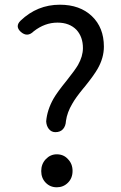

<svg xmlns="http://www.w3.org/2000/svg" viewBox="-20 -782 514 815"><path d="M221 13Q193 13 174 -6.5Q155 -26 155 -56Q155 -86 174.5 -106.5Q194 -127 221 -127Q250 -127 268 -107Q288 -87 288 -56.5Q288 -26 268.5 -6.5Q249 13 221 13ZM215 -221Q198 -221 187 -235Q177 -248 176 -267Q180 -315 207 -363Q223 -391 263 -440Q298 -484 311 -506Q332 -543 332 -578Q332 -625 305 -655Q275 -686 224 -686Q170 -686 123 -649Q96 -622 68 -647Q43 -670 67 -694Q138 -762 234 -762Q319 -762 370 -713.5Q421 -665 421 -584Q421 -537 395 -491Q380 -464 339 -413Q335 -408 333 -406Q301 -367 287 -342Q265 -305 260 -269Q259 -247 247.5 -234Q236 -221 215 -221Z"/></svg>

Font: GenSenRounded JP R
Style: Regular
Weight: 400
Version: Version 1.501;PS 1;hotconv 16.6.51;makeotf.lib2.5.65220